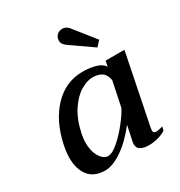

<svg xmlns="http://www.w3.org/2000/svg" viewBox="-172 -839 911 970"><g transform="rotate(-30 284.0 -354.5)"><path d="M313 -635Q299 -645 292.5 -654Q286 -663 286 -675Q286 -682 287 -685Q290 -699 301.5 -709Q313 -719 331 -719Q356 -719 375 -691L465 -578L438 -548ZM36 -135Q36 -166 44 -206Q70 -331 141 -405.5Q212 -480 311 -480Q350 -480 385 -470.5Q420 -461 434 -438L440 -470H550L468 -63Q466 -51 466 -48Q466 -31 484 -31Q492 -31 522 -39L517 -18Q499 -5 470.5 2.5Q442 10 417 10Q388 10 370 0Q352 -10 352 -33Q352 -41 353 -45L372 -135Q317 -65 261.5 -27.5Q206 10 163 10Q99 10 67.5 -29.5Q36 -69 36 -135ZM390 -224 420 -368Q414 -402 393.5 -416Q373 -430 340 -430Q309 -430 271 -408Q233 -386 199.5 -336Q166 -286 150 -208Q145 -180 145 -161Q145 -111 165 -78.5Q185 -46 211 -46Q236 -46 272.5 -78Q309 -110 342.5 -152.5Q376 -195 390 -224Z"/></g></svg>

Font: Taviraj Medium
Style: Italic
Weight: 500
Italic angle: -12°
Designer: Katatrad Team
Foundry: CadsonDemak
Version: Version 1.001